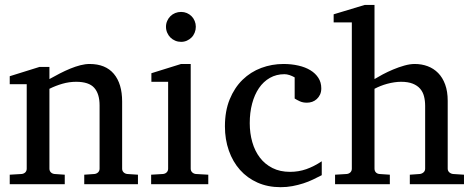

<svg xmlns="http://www.w3.org/2000/svg" viewBox="-20 -757 1950 789"><path d="M326.2 0V-39.1L368.2 -42Q377 -43 383.1 -48.8Q389.2 -54.7 389.2 -64V-324.2Q389.2 -371.6 367.2 -396.2Q345.2 -420.9 293 -420.9Q264.2 -420.9 236.3 -412.8Q208.5 -404.8 183.1 -392.1V-64Q183.1 -54.7 189 -48.8Q194.8 -43 204.1 -42L246.1 -39.1V0H20V-39.1L68.8 -42Q78.1 -43 84 -48.8Q89.8 -54.7 89.8 -64V-411.1H20V-443.8L142.1 -481.9H183.1V-432.1Q204.1 -443.8 225.8 -455.1Q247.6 -466.3 269 -475.1Q290.5 -483.9 310.5 -489Q330.6 -494.1 348.1 -494.1Q413.6 -494.1 447.8 -453.6Q481.9 -413.1 481.9 -339.8V-64Q481.9 -54.7 488 -48.8Q494.1 -43 502.9 -42L546.9 -39.1V0Z M601.1 0V-39.1L649.9 -42Q659.2 -43 665 -48.8Q670.9 -54.7 670.9 -64V-420.9H602.1V-456.1L724.1 -494.1H763.7V-64Q763.7 -54.7 769.8 -48.8Q775.9 -43 784.7 -42L835.9 -39.1V0ZM784.7 -647Q784.7 -634.3 780 -622.8Q775.4 -611.3 767.1 -603Q758.8 -594.7 747.8 -589.8Q736.8 -585 724.1 -585Q711.4 -585 700 -589.8Q688.5 -594.7 680.2 -603Q671.9 -611.3 667 -622.8Q662.1 -634.3 662.1 -647Q662.1 -659.7 667 -670.9Q671.9 -682.1 680.2 -690.4Q688.5 -698.7 700 -703.4Q711.4 -708 724.1 -708Q736.8 -708 747.8 -703.4Q758.8 -698.7 767.1 -690.4Q775.4 -682.1 780 -670.9Q784.7 -659.7 784.7 -647Z M1302.2 -37.1Q1285.2 -28.3 1266.4 -19.3Q1247.6 -10.3 1226.3 -3.4Q1205.1 3.4 1181.9 7.8Q1158.7 12.2 1133.3 12.2Q1080.6 12.2 1038.3 -6.6Q996.1 -25.4 966.3 -58.8Q936.5 -92.3 920.4 -138.2Q904.3 -184.1 904.3 -237.8Q904.3 -300.8 923.8 -348.6Q943.4 -396.5 976.6 -429Q1009.8 -461.4 1053.5 -477.8Q1097.2 -494.1 1145 -494.1Q1177.7 -494.1 1206.3 -487.5Q1234.9 -481 1255.6 -468.3Q1276.4 -455.6 1288.3 -437Q1300.3 -418.5 1300.3 -394Q1300.3 -379.4 1295.2 -368.4Q1290 -357.4 1281.7 -349.9Q1273.4 -342.3 1262.9 -338.6Q1252.4 -335 1241.2 -335Q1224.6 -335 1212.4 -340.6Q1200.2 -346.2 1190.9 -352.1V-439Q1180.7 -444.8 1169.7 -448.5Q1158.7 -452.1 1148.9 -452.1Q1115.7 -452.1 1089.1 -437Q1062.5 -421.9 1044.2 -395Q1025.9 -368.2 1016.1 -331.3Q1006.3 -294.4 1006.3 -251Q1006.3 -209.5 1016.8 -172.9Q1027.3 -136.2 1048.1 -109.1Q1068.8 -82 1099.9 -66.4Q1130.9 -50.8 1171.9 -50.8Q1207 -50.8 1238.5 -61.8Q1270 -72.8 1302.2 -94.2Z M1664.1 0V-39.1L1705.1 -42Q1713.9 -43 1720.5 -48.8Q1727.1 -54.7 1727.1 -64V-321.8Q1727.1 -343.3 1722.4 -361.3Q1717.8 -379.4 1706.3 -392.6Q1694.8 -405.8 1675.8 -413.3Q1656.7 -420.9 1627.9 -420.9Q1614.7 -420.9 1600.1 -418.7Q1585.4 -416.5 1571 -412.6Q1556.6 -408.7 1543.2 -403.3Q1529.8 -397.9 1519 -392.1V-64Q1519 -54.7 1524.4 -48.8Q1529.8 -43 1539.1 -42L1582 -39.1V0H1356.9V-39.1L1404.8 -42Q1414.1 -43 1419.9 -48.8Q1425.8 -54.7 1425.8 -64V-665H1351.1V-698.2L1479 -736.8H1519V-432.1Q1532.7 -440.4 1552.7 -451.2Q1572.8 -461.9 1595.5 -471.4Q1618.2 -481 1641.4 -487.5Q1664.6 -494.1 1684.1 -494.1Q1712.9 -494.1 1737.5 -484.9Q1762.2 -475.6 1780.5 -457Q1798.8 -438.5 1809.3 -409.9Q1819.8 -381.3 1819.8 -342.8V-64Q1819.8 -54.7 1826.4 -48.8Q1833 -43 1841.8 -42L1886.7 -39.1V0Z"/></svg>

Font: Charis SIL Am
Style: Regular
Weight: 400
Foundry: SIL International
Version: Version 5.000